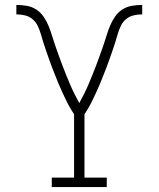

<svg xmlns="http://www.w3.org/2000/svg" viewBox="-20 -755 640 775"><path d="M189 0V-38H279V-294Q269 -309 260.5 -324Q252 -339 244.5 -355Q237 -371 229.5 -387Q222 -403 215.5 -419Q209 -435 202.5 -451.5Q196 -468 189.5 -484.5Q183 -501 177.5 -517.5Q172 -534 166 -550.5Q160 -567 155 -583.5Q150 -600 145 -617Q140 -634 132.5 -650Q125 -666 111.5 -677.5Q98 -689 80.5 -693Q63 -697 46 -697V-735Q67 -735 88 -731.5Q109 -728 126.5 -716.5Q144 -705 156 -687.5Q168 -670 176 -650.5Q184 -631 190 -611Q196 -591 203 -571Q210 -551 217 -531.5Q224 -512 231.5 -492Q239 -472 247 -452.5Q255 -433 263 -414Q271 -395 280.5 -376Q290 -357 300 -339Q310 -357 319.5 -376Q329 -395 337 -414Q345 -433 353 -452.5Q361 -472 368.5 -492Q376 -512 383 -531.5Q390 -551 397 -571Q404 -591 410 -611Q416 -631 424 -650.5Q432 -670 444 -687.5Q456 -705 473.5 -716.5Q491 -728 512 -731.5Q533 -735 554 -735V-697Q537 -697 519.5 -693Q502 -689 488.5 -677.5Q475 -666 467.5 -650Q460 -634 455 -617Q450 -600 445 -583.5Q440 -567 434 -550.5Q428 -534 422.5 -517.5Q417 -501 410.5 -484.5Q404 -468 397.5 -451.5Q391 -435 384.5 -419Q378 -403 370.5 -387Q363 -371 355.5 -355Q348 -339 339.5 -324Q331 -309 321 -294V-38H411V0Z"/></svg>

Font: Iosevka Curly Slab XLtEx
Style: Regular
Weight: 200
Width: 7
Monospace: yes
Designer: Belleve Invis
Foundry: Belleve Invis
Version: Version 11.1.0; ttfautohint (v1.8.3)